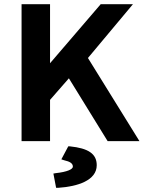

<svg xmlns="http://www.w3.org/2000/svg" viewBox="-20 -674 686 917"><path d="M219 -197 309 -300 494 0H646L400 -397L615 -654H461L219 -372V-654H83V0H219ZM273 87 285 91C316 98 328 107 328 122C328 134 302 147 246 153L235 155L248 223H258C350 217 442 188 442 115C442 60 401 34 314 25H306Z"/></svg>

Font: Falling Sky
Style: SeBd
Weight: 600
Designer: Paul D. Hunt
Foundry: Adobe Systems Incorporated
Version: Version 1.02